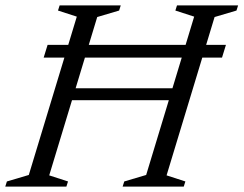

<svg xmlns="http://www.w3.org/2000/svg" viewBox="-36 -690 901 710"><path d="M182.5 -319.5 196 -363.5H648.5L635 -319.5ZM125.5 -477 140 -524H799.5L785 -477ZM248 -628.5 178.5 -651 184.5 -670H410.5L404.5 -651L323.5 -627L146 -41.5L215.5 -19L209.5 0H-16.5L-10.5 -19L70.5 -43ZM682 -628.5 612.5 -651 618.5 -670H844.5L838.5 -651L757.5 -627L580 -41.5L649.5 -19L643.5 0H417.5L423.5 -19L504.5 -43Z"/></svg>

Font: Newsreader 16pt
Style: Italic
Weight: 400
Italic angle: -17°
Designer: Hugues Gentile
Foundry: Production Type
Version: Version 1.003